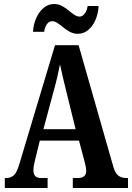

<svg xmlns="http://www.w3.org/2000/svg" viewBox="-20 -940 660 960"><path d="M4 0V-50H13Q34 -50 49.5 -64Q65 -78 78 -124L255 -714H373L547 -105Q556 -74 571.5 -62Q587 -50 611 -50H620V0H344V-50H372Q389 -50 400 -58.5Q411 -67 411 -85Q411 -97 407.5 -112.5Q404 -128 401 -139L375 -237H179L158 -151Q155 -139 151 -121Q147 -103 147 -89Q147 -71 155.5 -60.5Q164 -50 186 -50H218V0ZM197 -294H358L311 -485Q302 -522 294 -555Q286 -588 280 -618Q274 -588 266.5 -555.5Q259 -523 250 -491ZM369 -771Q348 -771 330 -780.5Q312 -790 297 -802.5Q282 -815 268 -824.5Q254 -834 241 -834Q224 -834 213.5 -817.5Q203 -801 201 -781H145Q147 -818 161 -849.5Q175 -881 198 -900.5Q221 -920 251 -920Q272 -920 289.5 -910.5Q307 -901 322 -888.5Q337 -876 351 -866.5Q365 -857 378 -857Q393 -857 404.5 -873.5Q416 -890 418 -910H473Q471 -872 457.5 -840.5Q444 -809 421 -790Q398 -771 369 -771Z"/></svg>

Font: Noto Serif ExtraCondensed
Style: Bold
Weight: 700
Width: 2
Designer: Monotype Design Team
Foundry: Monotype Imaging Inc.
Version: Version 2.014; ttfautohint (v1.8.4.7-5d5b)